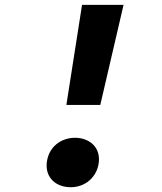

<svg xmlns="http://www.w3.org/2000/svg" viewBox="-20 -750 660 784"><path d="M389.5 -321.5 484.5 -730H315L251 -321.5ZM258 14C315.5 19 369.5 -15.5 382 -77.5C394 -140.5 354.5 -181.5 297.5 -187C239 -191.5 184.5 -158.5 172.5 -96C160.5 -33 200 9.5 258 14Z"/></svg>

Font: Monaspace Neon ExtraBold
Style: Italic
Weight: 800
Italic angle: -11°
Designer: Riley Cran & the Lettermatic Team
Foundry: Lettermatic
Version: Version 1.200 (Monaspace Neon)